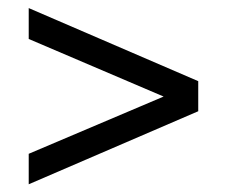

<svg xmlns="http://www.w3.org/2000/svg" viewBox="-20 -489 567 480"><path d="M475.6 -210.9 51.8 -28.3V-104.5L445.3 -271.5V-223.6L51.8 -391.6V-468.8L475.6 -286.1Z"/></svg>

Font: Crimson Pro ExtraLight Medium
Style: Regular
Weight: 500
Version: Version 1.002